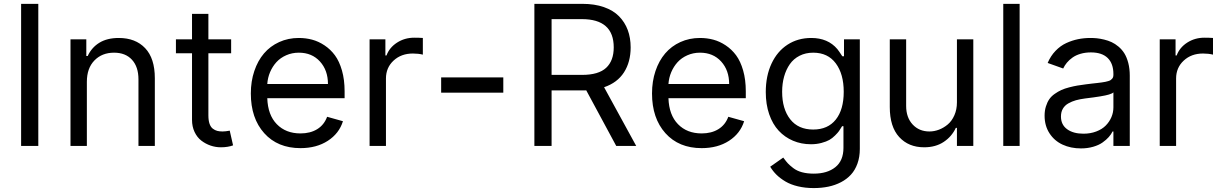

<svg xmlns="http://www.w3.org/2000/svg" viewBox="-20 -747 6253 983"><path d="M176.1 -727.3H88.1V0H176.1Z M424.7 -328.1Q424.7 -397.7 463.4 -437.5Q502.1 -477.3 563.9 -477.3Q622.5 -477.3 655.7 -441.1Q688.9 -404.8 688.9 -340.9V0H772.7V-346.6Q772.7 -448.2 723.2 -500.4Q673.7 -552.6 588.1 -552.6Q528.4 -552.6 488.6 -528.1Q448.9 -503.6 429 -460.2H421.9V-545.5H340.9V0H424.7Z M1163.4 -545.5H1046.9V-676.1H963.1V-545.5H880.7V-474.4H963.1V-133.5Q963.1 -99.1 976 -71.6Q989 -44 1010.5 -27.3Q1032 -10.7 1057.7 -1.8Q1083.5 7.1 1110.8 7.1Q1146.7 7.1 1173.3 -2.8L1156.2 -78.1Q1134.9 -73.9 1119.3 -73.9Q1103.7 -73.9 1092.2 -76.9Q1080.6 -79.9 1069.6 -88.2Q1058.6 -96.6 1052.7 -113.6Q1046.9 -130.7 1046.9 -156.2V-474.4H1163.4Z M1518.5 11.4Q1600.5 11.4 1658.4 -26.1Q1716.3 -63.6 1735.8 -126.4L1654.8 -149.1Q1639.2 -107.2 1603.9 -85.6Q1568.5 -63.9 1518.5 -63.9Q1443.2 -63.9 1397.2 -111.2Q1351.2 -158.4 1348.4 -244.3H1744.3V-279.8Q1744.3 -338.8 1730.8 -386Q1717.3 -433.2 1694.8 -463.8Q1672.2 -494.3 1641.5 -514.7Q1610.8 -535.2 1578.1 -543.9Q1545.5 -552.6 1509.9 -552.6Q1455.3 -552.6 1409.3 -531.6Q1363.3 -510.7 1331.5 -473.4Q1299.7 -436.1 1282 -383.3Q1264.2 -330.6 1264.2 -268.5Q1264.2 -141.7 1332.7 -65.2Q1401.3 11.4 1518.5 11.4ZM1348.4 -316.8Q1350.5 -348.7 1362.7 -377.7Q1375 -406.6 1395.2 -428.8Q1415.5 -451 1445.3 -464.1Q1475.1 -477.3 1509.9 -477.3Q1577.1 -477.3 1618.1 -432.2Q1659.1 -387.1 1659.1 -316.8Z M1872.2 0H1956V-345.2Q1956 -400.6 1995 -436.8Q2034.1 -473 2093.8 -473Q2122.2 -473 2144.9 -467.3V-552.6Q2125.7 -554 2100.9 -554Q2051.8 -554 2012.8 -528.8Q1973.7 -503.6 1958.8 -463.1H1953.1V-545.5H1872.2Z M2556.8 -350.9H2238.6V-272.7H2556.8Z M2715.9 0H2804V-284.1H2963.1Q2975.5 -284.1 2981.5 -284.4L3134.9 0H3237.2L3072.8 -300.4Q3140.6 -323.5 3174.7 -376.6Q3208.8 -429.7 3208.8 -504.3Q3208.8 -553.3 3193.9 -593.4Q3179 -633.5 3149.3 -663.7Q3119.7 -693.9 3071.9 -710.6Q3024.1 -727.3 2961.6 -727.3H2715.9ZM2804 -363.6V-649.1H2958.8Q3122.2 -649.1 3122.2 -504.3Q3122.2 -436.1 3083.5 -399.9Q3044.7 -363.6 2960.2 -363.6Z M3572.4 11.4Q3654.5 11.4 3712.4 -26.1Q3770.2 -63.6 3789.8 -126.4L3708.8 -149.1Q3693.2 -107.2 3657.8 -85.6Q3622.5 -63.9 3572.4 -63.9Q3497.2 -63.9 3451.2 -111.2Q3405.2 -158.4 3402.3 -244.3H3798.3V-279.8Q3798.3 -338.8 3784.8 -386Q3771.3 -433.2 3748.8 -463.8Q3726.2 -494.3 3695.5 -514.7Q3664.8 -535.2 3632.1 -543.9Q3599.4 -552.6 3563.9 -552.6Q3509.2 -552.6 3463.2 -531.6Q3417.3 -510.7 3385.5 -473.4Q3353.7 -436.1 3335.9 -383.3Q3318.2 -330.6 3318.2 -268.5Q3318.2 -141.7 3386.7 -65.2Q3455.3 11.4 3572.4 11.4ZM3402.3 -316.8Q3404.5 -348.7 3416.7 -377.7Q3429 -406.6 3449.2 -428.8Q3469.5 -451 3499.3 -464.1Q3529.1 -477.3 3563.9 -477.3Q3631 -477.3 3672.1 -432.2Q3713.1 -387.1 3713.1 -316.8Z M4146.3 215.9Q4186.1 215.9 4221.1 208.6Q4256 201.3 4285.9 185.7Q4315.7 170.1 4336.8 147Q4358 123.9 4370 90.4Q4382.1 56.8 4382.1 15.6V-545.5H4301.1V-458.8H4292.6Q4274.5 -486.5 4267 -495.7Q4218.8 -552.6 4133.5 -552.6Q4065 -552.6 4012.3 -518.5Q3959.5 -484.4 3930 -421.3Q3900.6 -358.3 3900.6 -275.6Q3900.6 -213.1 3918.1 -162.1Q3935.7 -111.2 3966.8 -77.8Q3997.9 -44.4 4040.1 -26.5Q4082.4 -8.5 4132.1 -8.5Q4161.2 -8.5 4186.1 -15.3Q4210.9 -22 4226 -30.5Q4241.1 -39.1 4255.1 -53.1Q4269.2 -67.1 4275.2 -75.6Q4281.2 -84.2 4289.1 -97.3Q4289.8 -98.4 4290.3 -99.3Q4290.8 -100.1 4291.2 -100.9H4298.3V9.9Q4298.3 75.6 4256.9 108.8Q4215.6 142 4146.3 142Q4112.6 142 4086.1 134.9Q4059.7 127.8 4040.8 113.1Q4022 98.4 4013.7 89.3Q4005.3 80.3 3992.5 62.9Q3990.8 60.7 3990.1 59.7L3923.3 106.5Q3936.8 129.3 3955.8 147.9Q3974.8 166.5 4001.6 182.4Q4028.4 198.2 4065.3 207Q4102.3 215.9 4146.3 215.9ZM4143.5 -83.8Q4066.8 -83.8 4025.6 -136.5Q3984.4 -189.3 3984.4 -277Q3984.4 -319.2 3994.5 -355.1Q4004.6 -391 4023.8 -418.5Q4043 -446 4073.7 -461.6Q4104.4 -477.3 4143.5 -477.3Q4218.4 -477.3 4259.1 -422.6Q4299.7 -367.9 4299.7 -277Q4299.7 -185.7 4259.1 -134.8Q4218.4 -83.8 4143.5 -83.8Z M4879.3 -223Q4879.3 -186.4 4866.3 -157Q4853.3 -127.5 4832.4 -109.9Q4811.4 -92.3 4787.3 -83.1Q4763.1 -73.9 4738.6 -73.9Q4685.7 -73.9 4652.5 -109.7Q4619.3 -145.6 4619.3 -204.5V-545.5H4535.5V-198.9Q4535.5 -98 4583.6 -45.5Q4631.7 7.1 4711.6 7.1Q4770.2 7.1 4811.6 -20.4Q4853 -47.9 4873.6 -92.3H4879.3V0H4963.1V-545.5H4879.3Z M5200.3 -727.3H5116.5V0H5200.3Z M5514.2 12.8Q5547.9 12.8 5576.9 4.4Q5605.8 -3.9 5625 -17.6Q5644.2 -31.2 5656.6 -45.3Q5669 -59.3 5676.1 -73.9H5680.4V0H5764.2V-359.4Q5764.2 -395.2 5756.6 -424.5Q5748.9 -453.8 5736.7 -473.5Q5724.4 -493.3 5706.7 -508.2Q5688.9 -523.1 5671.3 -531.2Q5653.8 -539.4 5632.8 -544.4Q5611.9 -549.4 5595.7 -551Q5579.5 -552.6 5562.5 -552.6Q5529.5 -552.6 5499.1 -546.3Q5468.8 -540.1 5438.7 -526.3Q5408.7 -512.4 5383.9 -486.5Q5359 -460.6 5343.8 -424.7L5423.3 -396.3Q5430.8 -412.3 5442.3 -426.1Q5453.8 -440 5470.9 -452.2Q5487.9 -464.5 5512.3 -471.6Q5536.6 -478.7 5565.3 -478.7Q5622.2 -478.7 5651.3 -449.9Q5680.4 -421.2 5680.4 -367.9V-365.1Q5680.4 -358.3 5679 -353.2Q5677.6 -348 5673.8 -343.9Q5670.1 -339.8 5666.2 -337Q5662.3 -334.2 5654.3 -331.9Q5646.3 -329.5 5639.4 -328.1Q5632.5 -326.7 5620.2 -324.9Q5608 -323.2 5597.8 -322.1Q5587.7 -321 5570.7 -319.1Q5553.6 -317.1 5539.8 -315.3Q5514.2 -312.1 5495.7 -308.9Q5477.3 -305.8 5453.8 -299.7Q5430.4 -293.7 5413.7 -286Q5397 -278.4 5379.8 -266.3Q5362.6 -254.3 5352.1 -239Q5341.6 -223.7 5334.9 -202.2Q5328.1 -180.8 5328.1 -154.8Q5328.1 -103 5353.2 -64.5Q5378.2 -25.9 5420.1 -6.6Q5462 12.8 5514.2 12.8ZM5527 -62.5Q5475.1 -62.5 5443.5 -85.4Q5411.9 -108.3 5411.9 -150.6Q5411.9 -173.7 5421.7 -190.5Q5431.5 -207.4 5449.8 -217.7Q5468 -228 5488.3 -233.7Q5508.5 -239.3 5535.5 -242.9Q5628.2 -253.9 5657.7 -263.1Q5675.4 -268.5 5680.4 -274.1V-197.4Q5680.4 -171.5 5670.3 -147.5Q5660.2 -123.6 5641.3 -104.4Q5622.5 -85.2 5592.7 -73.9Q5562.9 -62.5 5527 -62.5Z M5917.6 0H6001.4V-345.2Q6001.4 -400.6 6040.5 -436.8Q6079.5 -473 6139.2 -473Q6167.6 -473 6190.3 -467.3V-552.6Q6171.2 -554 6146.3 -554Q6097.3 -554 6058.2 -528.8Q6019.2 -503.6 6004.3 -463.1H5998.6V-545.5H5917.6Z"/></svg>

Font: Inter-Regular
Style: Regular
Weight: 500
Designer: Rasmus Andersson
Foundry: rsms
Version: ""